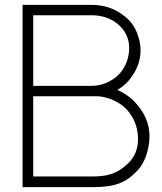

<svg xmlns="http://www.w3.org/2000/svg" viewBox="-20 -770 666 790"><path d="M553.1 -328.1C530.2 -360.4 499 -384.4 462.5 -400C486.5 -413.5 506.3 -431.3 521.9 -454.2C544.8 -486.5 558.3 -522.9 558.3 -562.5C558.3 -606.2 540.6 -658.3 508.3 -689.6C467.7 -728.1 418.8 -750 357.3 -750H72.9V0H357.3C451 0 496.9 -15.6 547.9 -70.8C577.1 -103.1 591.7 -152.1 594.8 -197.9C597.9 -243.8 582.3 -291.7 553.1 -328.1ZM357.3 -707.3C403.1 -707.3 444.8 -691.7 474 -662.5C497.9 -638.5 511.5 -608.3 511.5 -572.9C511.5 -540.6 502.1 -508.3 483.3 -481.3C455.2 -439.6 403.1 -416.7 357.3 -416.7H116.7V-707.3ZM507.3 -97.9C460.4 -53.1 419.8 -43.8 356.2 -43.8H116.7V-374H377.1C425 -374 487.5 -345.8 516.7 -300C537.5 -270.8 547.9 -234.4 547.9 -197.9C547.9 -159.4 535.4 -125 507.3 -97.9Z"/></svg>

Font: Manrope3 Thin
Style: Regular
Weight: 100
Width: 4
Designer: Mikhail Sharanda
Foundry: Mikhail Sharanda
Version: Version 3.000;PS 003.000;hotconv 1.0.88;makeotf.lib2.5.64775